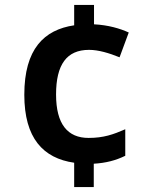

<svg xmlns="http://www.w3.org/2000/svg" viewBox="-20 -744 612 774"><path d="M359 -646V-724H279V-642C158 -624 78 -547 78 -362C78 -187 154 -106 279 -88V10H358V-84C407 -87 446 -97 485 -116V-223C437 -202 398 -188 337 -188C253 -188 206 -243 206 -363C206 -484 249 -543 339 -543C377 -543 420 -530 462 -513L499 -613C464 -629 417 -643 359 -646Z"/></svg>

Font: Noto Sans Tai Tham SemiBold
Style: Regular
Weight: 600
Designer: Monotype Design Team 2013. Revised by David WIlliams 2020
Foundry: Monotype Imaging Inc.
Version: Version 2.002